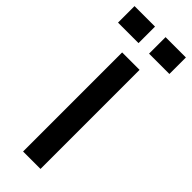

<svg xmlns="http://www.w3.org/2000/svg" viewBox="-290 -864 888 888"><g transform="rotate(45 154.0 -420.0)"><path d="M97 -648H211V0H97ZM120 -840V-732H-14V-840ZM322 -840V-732H189V-840Z"/></g></svg>

Font: Syne SemiBold
Style: Regular
Weight: 600
Designer: Lucas Descroix
Foundry: Bonjour Monde
Version: Version 2.200; ttfautohint (v1.8.4)